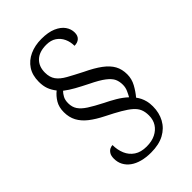

<svg xmlns="http://www.w3.org/2000/svg" viewBox="-257 -854 1063 1063"><g transform="rotate(-45 274.5 -322.5)"><path d="M269 115Q230 115 198.5 106.5Q167 98 145 82Q123 66 111 43.5Q99 21 99 -7Q99 -30 107.5 -43Q116 -56 127 -61Q138 -66 147 -66Q147 -28 160.5 4Q174 36 202.5 55Q231 74 275 74Q316 74 345 59.5Q374 45 390 20Q406 -5 406 -39Q406 -67 397.5 -87.5Q389 -108 368.5 -126Q348 -144 314.5 -163.5Q281 -183 231 -208Q183 -232 150.5 -257.5Q118 -283 101.5 -314Q85 -345 85 -385Q85 -424 101.5 -451.5Q118 -479 142 -498Q124 -521 115 -545Q106 -569 106 -602Q106 -653 129 -688Q152 -723 192.5 -741.5Q233 -760 284 -760Q337 -760 371.5 -745Q406 -730 423 -706Q440 -682 440 -654Q440 -629 425.5 -616Q411 -603 387 -603Q387 -634 375 -660Q363 -686 339.5 -702Q316 -718 280 -718Q225 -718 195.5 -690Q166 -662 166 -614Q166 -577 183 -553.5Q200 -530 235 -510.5Q270 -491 321 -465Q378 -438 413.5 -411.5Q449 -385 465.5 -355Q482 -325 482 -285Q482 -249 464.5 -217Q447 -185 425 -159Q434 -147 441 -133Q448 -119 452.5 -101Q457 -83 457 -59Q457 -9 435.5 30.5Q414 70 372.5 92.5Q331 115 269 115ZM399 -188Q407 -202 415.5 -221Q424 -240 424 -261Q424 -287 415 -307Q406 -327 378.5 -348.5Q351 -370 295 -397Q255 -417 223.5 -434.5Q192 -452 166 -472Q155 -461 146 -444.5Q137 -428 137 -403Q137 -373 151.5 -351.5Q166 -330 197 -310Q228 -290 277 -265Q310 -249 341.5 -230.5Q373 -212 399 -188Z"/></g></svg>

Font: Noto Serif Tibetan Light
Style: Regular
Weight: 300
Version: Version 2.103